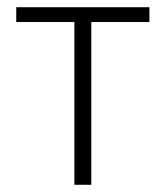

<svg xmlns="http://www.w3.org/2000/svg" viewBox="-20 -512 458 532"><path d="M186 0V-451H25V-492H394V-451H233V0Z"/></svg>

Font: Nunito Sans 7pt Condensed ExtraLight
Style: Regular
Weight: 250
Width: 3
Designer: Vernon Adams
Foundry: Vernon Adams
Version: Version 3.101;gftools[0.9.27]